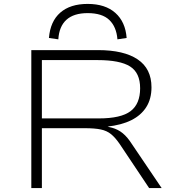

<svg xmlns="http://www.w3.org/2000/svg" viewBox="-20 -961 909 981"><path d="M140 0V-705H481Q613 -705 683.5 -657.5Q754 -610 754 -515Q754 -456 727.5 -414Q701 -372 651 -347Q601 -322 527 -314H532L537 -312Q569 -306 594.5 -289.5Q620 -273 643 -241L806 0H742L591 -226Q569 -258 547.5 -275.5Q526 -293 495 -299.5Q464 -306 414 -306H194V0ZM194 -356H485Q598 -356 647 -393Q696 -430 696 -510Q696 -589 644.5 -621.5Q593 -654 478 -654H194ZM278 -760 230 -767Q237 -852 288 -896.5Q339 -941 428 -941Q518 -941 569.5 -895Q621 -849 627 -767L580 -760Q575 -824 538.5 -859Q502 -894 428 -894Q357 -894 319.5 -860Q282 -826 278 -760Z"/></svg>

Font: Nunito Sans 7pt Expanded ExtraLight
Style: Regular
Weight: 250
Width: 7
Designer: Vernon Adams
Foundry: Vernon Adams
Version: Version 3.101;gftools[0.9.27]